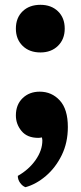

<svg xmlns="http://www.w3.org/2000/svg" viewBox="-20 -560 335 798"><path d="M86 218Q74 214 64 200.5Q54 187 54 171Q100 145 128 105Q156 65 156 24Q156 21 155.5 18Q155 15 154 11Q150 12 146.5 12.5Q143 13 139 13Q93 13 69.5 -15.5Q46 -44 46 -80Q46 -125 74 -152Q102 -179 145 -179Q195 -179 228.5 -142.5Q262 -106 262 -32Q262 33 236.5 85Q211 137 170.5 171.5Q130 206 86 218ZM148 -342Q102 -342 74 -369.5Q46 -397 46 -441Q46 -486 74 -513Q102 -540 148 -540Q193 -540 221 -513Q249 -486 249 -441Q249 -397 221 -369.5Q193 -342 148 -342Z"/></svg>

Font: Calistoga
Style: Regular
Weight: 400
Designer: Yvonne Schuttler, Eben Sorkin
Foundry: www.sorkintype.com
Version: Version 1.010; ttfautohint (v1.8.4.7-5d5b)